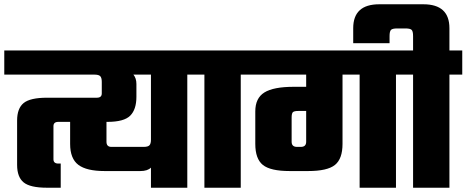

<svg xmlns="http://www.w3.org/2000/svg" viewBox="-40 -878 2182 898"><path d="M896 -642V-529H836V0H666V-94Q650 -78 617 -78H449Q365 -78 326.5 -107Q288 -136 288 -205V-308H233Q210 -308 210 -288V-133Q210 -113 233 -113H244V0H180Q101 0 70.5 -25Q40 -50 40 -107V-314Q40 -371 70.5 -396Q101 -421 180 -421H413Q436 -421 436 -441V-495Q436 -514 429 -521.5Q422 -529 402 -529H-20V-642ZM666 -225V-529H584Q598 -512 598 -485V-425Q598 -366 569 -337Q540 -308 463 -308H458V-215Q458 -191 481 -191H632Q652 -191 659 -198.5Q666 -206 666 -225Z M1146 -642V-529H1086V0H916V-529H856V-642Z M1872 -642V-529H1812V0H1642V-529H1562V-205Q1562 -135 1526.5 -106.5Q1491 -78 1401 -78H1315Q1225 -78 1189.5 -106.5Q1154 -135 1154 -205V-357Q1154 -419 1196.5 -445.5Q1239 -472 1334 -472H1392V-529H1106V-642ZM1349 -191H1367Q1392 -191 1392 -215V-359H1355Q1336 -359 1330 -353.5Q1324 -348 1324 -328V-215Q1324 -191 1349 -191Z M2122 -642V-529H2062V0H1892V-529H1832V-642H1892V-709Q1892 -732 1885 -738.5Q1878 -745 1856 -745H1818Q1796 -745 1789 -738.5Q1782 -732 1782 -709V-676H1612V-746Q1612 -858 1734 -858H1940Q2062 -858 2062 -746V-642Z"/></svg>

Font: Teko
Style: Bold
Weight: 700
Designer: Manushi Parikh, Jonny Pinhorn
Foundry: Indian Type Foundry
Version: Version 1.106;PS 1.0;hotconv 1.0.78;makeotf.lib2.5.61930; tt